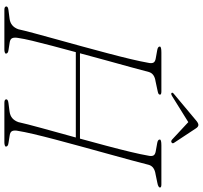

<svg xmlns="http://www.w3.org/2000/svg" viewBox="-44 -860 905 856"><g transform="rotate(90 408.0 -432.5)"><path d="M150 -63.5Q146.5 -45.5 150.5 -35.5Q154.5 -25.5 171 -23.5L203 -18.5Q219.5 -16.5 219.5 -7Q219.5 -3.5 214 -1.8Q208.5 0 201.5 0H25Q9.5 0 9.5 -8Q8 -16.5 27.5 -18.5L62.5 -23Q98.5 -27 111 -62.5Q116.5 -87.5 128.2 -131.2Q140 -175 155.2 -230Q170.5 -285 186.8 -344.5Q203 -404 218 -460.5Q233 -517 244 -563.5Q255 -610 260 -639Q264 -655.5 260 -664Q256 -672.5 240 -675L206.5 -681Q188 -683.5 188 -693Q188 -700 214.5 -700H388Q402.5 -700 402.5 -694Q402.5 -689 398 -686.8Q393.5 -684.5 380.5 -682L343 -674Q308.5 -669 301.5 -644Q293.5 -613 280 -563.8Q266.5 -514.5 250.2 -455.8Q234 -397 218 -337H598.5Q615 -397 630.5 -455.2Q646 -513.5 657.5 -561.5Q669 -609.5 674 -639Q678 -655.5 674 -664Q670 -672.5 654 -675L620.5 -681Q602.5 -683.5 602.5 -693Q602.5 -700 628.5 -700H802.5Q816.5 -700 816.5 -694Q816.5 -686 795.5 -682L757 -674Q723 -669 715.5 -644Q708 -613.5 694.8 -565.2Q681.5 -517 665.8 -459.5Q650 -402 633.5 -342Q617 -282 602.5 -227Q588 -172 578 -129.2Q568 -86.5 564.5 -63.5Q560.5 -45.5 564.5 -35.5Q568.5 -25.5 585.5 -23.5L617 -18.5Q634 -16.5 634 -7Q634 -3.5 628.2 -1.8Q622.5 0 615.5 0H439.5Q423.5 0 423.5 -8Q422.5 -16.5 442 -18.5L477 -23Q496 -25.5 507.5 -35.5Q519 -45.5 525 -62.5Q532.5 -97 551.8 -167.2Q571 -237.5 593.5 -318.5H213Q198 -263.5 184.8 -213.2Q171.5 -163 162.2 -124Q153 -85 150 -63.5ZM615 -745Q609.5 -742 603 -747.5L525 -820L408.5 -747.5Q399 -742 395.5 -745Q390.5 -749 399.5 -756L515.5 -853Q529 -865 537.5 -865Q546 -865 553.5 -853L617.5 -756Q622 -749 615 -745Z"/></g></svg>

Font: Fraunces 9pt Thin
Style: Italic
Weight: 100
Italic angle: -16°
Version: Version 1.000;[b76b70a41]